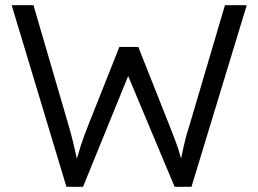

<svg xmlns="http://www.w3.org/2000/svg" viewBox="-20 -720 995 740"><path d="M236 0 25 -700H109L244 -238Q255 -200 262.5 -169Q270 -138 276 -108Q285 -139 292 -160.5Q299 -182 306 -200.5Q313 -219 322 -242L440 -539H513L632 -239Q646 -204 657 -174.5Q668 -145 678 -109Q683 -134 686.5 -149.5Q690 -165 695 -185Q700 -205 712 -243L847 -700H931L718 0H653L474 -427L300 0Z"/></svg>

Font: Lexend Light
Style: Regular
Weight: 300
Designer: Bonnie Shaver-Troup, Thomas Jockin
Foundry: Lexend
Version: Version 1.007; ttfautohint (v1.8.3)